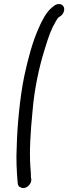

<svg xmlns="http://www.w3.org/2000/svg" viewBox="-20 -716 338 950"><path d="M80 210C105 225 135 199 135 173V172L133 160C133 151 133 132 130 105C125 30 131 -65 141 -166C149 -267 171 -377 202 -475C222 -539 232 -570 257 -612C264 -624 268 -629 269 -629L270 -630L283 -639C290 -645 295 -654 297 -663C301 -682 289 -696 272 -696C263 -696 253 -692 247 -687L236 -678C208 -655 187 -613 171 -576C142 -512 119 -428 100 -339C78 -233 65 -86 63 4C59 78 63 132 67 185C69 207 74 207 80 210Z"/></svg>

Font: Stray Cat
Style: ExBdExtObl
Weight: 800
Version: Version 1.0